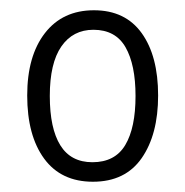

<svg xmlns="http://www.w3.org/2000/svg" viewBox="-20 -743 361 374"><path d="M288 -557Q288 -481 256 -435Q224 -389 161 -389Q99 -389 66 -434Q33 -479 33 -557Q33 -634 67.5 -678.5Q102 -723 163 -723Q224 -723 256 -678.5Q288 -634 288 -557ZM77 -556Q77 -493 97.5 -460Q118 -427 160 -427Q204 -427 224 -460.5Q244 -494 244 -556Q244 -617 224.5 -651Q205 -685 162 -685Q122 -685 99.5 -652.5Q77 -620 77 -556Z"/></svg>

Font: Noto Sans Myanmar UI Condensed Light
Style: Regular
Weight: 300
Width: 3
Designer: Monotype Design Team
Foundry: Monotype Imaging Inc.
Version: Version 2.103; ttfautohint (v1.8.4.7-5d5b)